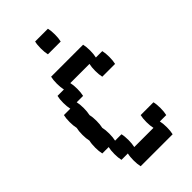

<svg xmlns="http://www.w3.org/2000/svg" viewBox="-224 -784 849 849"><g transform="rotate(-45 200.0 -360.0)"><path d="M360 -160Q364 -144 364 -120Q364 -97 360 -80H320Q324 -64 324 -40Q324 -17 320 0H120Q116 -17 116 -40Q116 -64 120 -80H80Q76 -97 76 -120Q76 -144 80 -160H40Q36 -177 36 -200Q36 -224 40 -240Q36 -257 36 -280Q36 -304 40 -320Q36 -337 36 -360Q36 -384 40 -400H80Q76 -417 76 -440Q76 -464 80 -480H120Q116 -497 116 -520Q116 -544 120 -560H320Q324 -544 324 -520Q324 -497 320 -480H360Q364 -464 364 -440Q364 -417 360 -400H280Q276 -417 276 -440Q276 -464 280 -480H160Q164 -464 164 -440Q164 -417 160 -400H120Q124 -384 124 -360Q124 -337 120 -320Q124 -304 124 -280Q124 -257 120 -240Q124 -224 124 -200Q124 -177 120 -160H160Q164 -144 164 -120Q164 -97 160 -80H280Q276 -97 276 -120Q276 -144 280 -160ZM260 -720Q264 -704 264 -680Q264 -657 260 -640H180Q176 -657 176 -680Q176 -704 180 -720Z"/></g></svg>

Font: VT323
Style: Regular
Weight: 400
Monospace: yes
Designer: Peter Hull
Version: Version 2.000